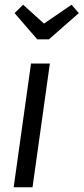

<svg xmlns="http://www.w3.org/2000/svg" viewBox="-20 -796 355 816"><path d="M284.2 -775.9 314.9 -740.2 188 -628.9H138.2L42 -740.2L78.1 -775.9L167 -695.8ZM191.9 -525.9 118.2 0H38.1L111.8 -525.9Z"/></svg>

Font: Fira Sans Compressed Book
Style: Italic
Weight: 350
Width: 3
Italic angle: -8°
Designer: Carrois Corporate & Edenspiekermann AG
Foundry: Carrois Corporate GbR & Edenspiekermann AG
Version: Version 4.203;PS 004.203;hotconv 1.0.88;makeotf.lib2.5.64775